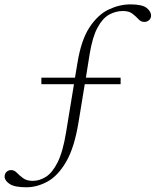

<svg xmlns="http://www.w3.org/2000/svg" viewBox="-50 -698 692 854"><path d="M67 135Q14.5 135 -7.5 120Q-29.5 105 -29.5 87.5Q-29.5 75 -21.2 66.8Q-13 58.5 0 58.5Q13.5 58.5 25 70.5Q36.5 82.5 52.8 94.5Q69 106.5 96 106.5Q125.5 106.5 154.2 88.5Q183 70.5 206.5 23.5Q230 -23.5 244 -110L279 -323.5H134V-352.5H283.5L294.5 -418Q311 -520.5 348.5 -577Q386 -633.5 434 -656Q482 -678.5 530 -678.5Q583 -678.5 602.5 -662.5Q622 -646.5 622 -629Q622 -616.5 613.2 -608.5Q604.5 -600.5 591.5 -600.5Q577 -600.5 565.8 -612.8Q554.5 -625 539.2 -637Q524 -649 497 -649Q464.5 -649 435.2 -632.8Q406 -616.5 383.8 -575.2Q361.5 -534 349 -459L332 -352.5H486.5V-323.5H327L299.5 -155.5Q281 -41.5 244.2 21.5Q207.5 84.5 161 109.8Q114.5 135 67 135Z"/></svg>

Font: Newsreader Text Light
Style: Italic
Weight: 300
Italic angle: -17°
Designer: Hugues Gentile
Foundry: Production Type
Version: Version 1.001